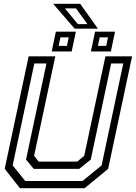

<svg xmlns="http://www.w3.org/2000/svg" viewBox="-20 -999 721 1019"><path d="M86 0 5 -103 132 -700H273.5L161 -172L185 -141.5H390L427 -172L539.5 -700H681L554 -103L429 0ZM113.8 -38.5H418.2L519.2 -121.2L634.2 -662.2H570L461.8 -152.2L400.5 -102.8H159L118.2 -152.2L226.5 -662.2H162.2L47.2 -121.2ZM462.5 -726 484.5 -831H590.5L568.5 -726ZM254.5 -726 276.5 -831H382.5L360.5 -726ZM291.2 -755.5H335.2L344.8 -801H300.8ZM499.8 -755.5H543.8L553.2 -801H509.2ZM499.5 -847H376L262 -979H405.5ZM443.8 -871 383.5 -954.5H324.5L393.2 -871Z"/></svg>

Font: Tourney Thin
Style: Italic
Weight: 100
Italic angle: -12°
Designer: Tyler Finck
Foundry: Etcetera Type Co
Version: Version 1.015